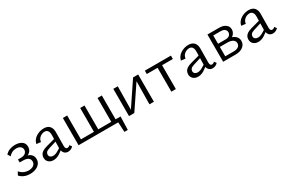

<svg xmlns="http://www.w3.org/2000/svg" viewBox="94 -1401 3766 2528"><g transform="rotate(-30 1977.5 -136.5)"><path d="M180.1 9Q127.5 9 88.8 -9Q50 -26.9 26.8 -54.2L53.2 -103.4Q78.1 -72.6 113.3 -56.5Q148.5 -40.3 186.6 -40.3Q233.1 -40.3 260.8 -61.8Q288.5 -83.3 288.5 -117.3Q288.5 -149.9 264.3 -170.7Q240.2 -191.5 177.9 -191.5H133.4V-236.5H177.9Q223.8 -236.5 247.1 -256.9Q270.4 -277.2 270.4 -307.5Q270.4 -336 247.7 -355.2Q225.1 -374.5 183.7 -374.5Q148.5 -374.5 119 -359.4Q89.5 -344.4 72.3 -320.7L44.7 -361.3Q71.2 -393 110.9 -408.1Q150.6 -423.2 193.5 -423.2Q255.2 -423.2 294.5 -396.3Q333.7 -369.4 333.7 -317.3Q333.7 -280.9 315.6 -255.5Q297.5 -230.2 266.9 -217.4Q236.3 -204.6 198.3 -204.6V-228.4Q270.7 -228.4 310.2 -200.4Q349.6 -172.5 349.6 -118.4Q349.6 -78.9 326.8 -50.2Q303.9 -21.5 265.7 -6.3Q227.5 9 180.1 9Z M758 6Q720 6 698 -21.5Q676 -49 677 -101L681 -290Q682 -321 674.5 -340.5Q667 -360 653 -369.5Q639 -379 619 -379Q598 -379 574 -369Q550 -359 532.5 -338Q515 -317 511 -284L445 -291Q450 -320 467 -344Q484 -368 510 -385.5Q536 -403 567 -412.5Q598 -422 630 -422Q690 -422 718.5 -388.5Q747 -355 746 -298L744 -88Q744 -66 751.5 -54Q759 -42 773 -42Q784 -42 795 -47Q806 -52 814 -62L837 -30Q824 -14 803 -4Q782 6 758 6ZM537 6Q492 6 464 -19.5Q436 -45 436 -86Q436 -110 446 -131Q456 -152 480.5 -168.5Q505 -185 549 -197L715 -242L720 -206L566 -158Q528 -146 515.5 -130Q503 -114 503 -96Q503 -71 520 -58.5Q537 -46 561 -46Q591 -46 627 -65.5Q663 -85 707 -116L718 -92Q675 -51 630 -22.5Q585 6 537 6Z M1474.5 0V-51.5H1586.6L1557.1 0ZM1529.2 149.5 1518.4 -51.5H1586.6L1580.6 149.5ZM950.8 0V-51.5H1215.9V0ZM918.5 0V-414.2H984.1V0ZM1445.5 0V-414.2H1511V0ZM1213.2 0V-51.5H1478.3V0ZM1182 0V-414.2H1247.5V0Z M1995.9 0 2001.4 -414.2H2063.6V0ZM1685.5 0V-414.2H1753.3L1747.8 0ZM1728.4 0V-30L1986.1 -414.2H2023.5V-382.5L1765.8 0Z M2329.1 0V-414.2H2397.4V0ZM2165 -362.7V-414.2H2561.5V-362.7Z M2956 6Q2918 6 2896 -21.5Q2874 -49 2875 -101L2879 -290Q2880 -321 2872.5 -340.5Q2865 -360 2851 -369.5Q2837 -379 2817 -379Q2796 -379 2772 -369Q2748 -359 2730.5 -338Q2713 -317 2709 -284L2643 -291Q2648 -320 2665 -344Q2682 -368 2708 -385.5Q2734 -403 2765 -412.5Q2796 -422 2828 -422Q2888 -422 2916.5 -388.5Q2945 -355 2944 -298L2942 -88Q2942 -66 2949.5 -54Q2957 -42 2971 -42Q2982 -42 2993 -47Q3004 -52 3012 -62L3035 -30Q3022 -14 3001 -4Q2980 6 2956 6ZM2735 6Q2690 6 2662 -19.5Q2634 -45 2634 -86Q2634 -110 2644 -131Q2654 -152 2678.5 -168.5Q2703 -185 2747 -197L2913 -242L2918 -206L2764 -158Q2726 -146 2713.5 -130Q2701 -114 2701 -96Q2701 -71 2718 -58.5Q2735 -46 2759 -46Q2789 -46 2825 -65.5Q2861 -85 2905 -116L2916 -92Q2873 -51 2828 -22.5Q2783 6 2735 6Z M3116.5 0V-414.2H3293.9Q3354.7 -414.2 3391.9 -386.5Q3429.1 -358.8 3429.1 -313.3Q3429.1 -281.7 3410.9 -254.6Q3392.6 -227.5 3360.9 -211.7Q3329.1 -195.9 3287 -195.9L3297.4 -233.9Q3372.7 -233.9 3417.6 -202.7Q3462.5 -171.5 3462.5 -118.5Q3462.5 -65.8 3420 -32.9Q3377.5 0 3302.5 0ZM3176.6 -48.2H3304.7Q3351.7 -48.2 3376.8 -67.4Q3401.9 -86.6 3401.9 -118.5Q3401.9 -152.4 3372.5 -171.7Q3343.2 -191.1 3284.3 -191.1H3158V-238.7H3294.1Q3329.9 -238.7 3350.5 -256.7Q3371.2 -274.6 3371.2 -303.5Q3371.2 -329.2 3350.7 -347Q3330.2 -364.9 3286.4 -364.9H3176.6Z M3872 6Q3834 6 3812 -21.5Q3790 -49 3791 -101L3795 -290Q3796 -321 3788.5 -340.5Q3781 -360 3767 -369.5Q3753 -379 3733 -379Q3712 -379 3688 -369Q3664 -359 3646.5 -338Q3629 -317 3625 -284L3559 -291Q3564 -320 3581 -344Q3598 -368 3624 -385.5Q3650 -403 3681 -412.5Q3712 -422 3744 -422Q3804 -422 3832.5 -388.5Q3861 -355 3860 -298L3858 -88Q3858 -66 3865.5 -54Q3873 -42 3887 -42Q3898 -42 3909 -47Q3920 -52 3928 -62L3951 -30Q3938 -14 3917 -4Q3896 6 3872 6ZM3651 6Q3606 6 3578 -19.5Q3550 -45 3550 -86Q3550 -110 3560 -131Q3570 -152 3594.5 -168.5Q3619 -185 3663 -197L3829 -242L3834 -206L3680 -158Q3642 -146 3629.5 -130Q3617 -114 3617 -96Q3617 -71 3634 -58.5Q3651 -46 3675 -46Q3705 -46 3741 -65.5Q3777 -85 3821 -116L3832 -92Q3789 -51 3744 -22.5Q3699 6 3651 6Z"/></g></svg>

Font: Ysabeau
Style: Bold
Weight: 700
Designer: Christian Thalmann (Catharsis Fonts)
Version: Version 2.000;gftools[0.9.27.dev2+g8671c4b]